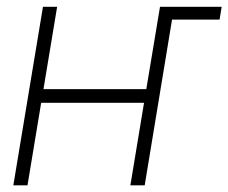

<svg xmlns="http://www.w3.org/2000/svg" viewBox="-20 -556 685 576"><path d="M151.4 -535.6 110.4 -288.6H418.9L460 -535.6H645L638.7 -497.1H496.1L414.1 0H371.1L412.1 -247.6H103.5L62.5 0H20L108.9 -535.6Z"/></svg>

Font: Inter Display Extra Light
Style: Italic
Weight: 200
Italic angle: -9.39999°
Designer: Rasmus Andersson
Foundry: rsms
Version: Version 4.000;git-4fc901f